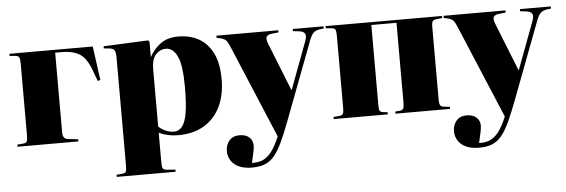

<svg xmlns="http://www.w3.org/2000/svg" viewBox="-49 -689 3162 1072"><g transform="rotate(-5 1532.0 -152.5)"><path d="M30 0V-12L64 -15Q78 -16 83 -24.5Q88 -33 88 -59V-462Q88 -488 83 -496.5Q78 -505 64 -506L30 -509V-521H497L523 -331L508 -327L484 -392Q459 -459 421 -482Q383 -505 322 -505H285V-59Q285 -22 311 -19L371 -12V0Z M567 216V204L600 201Q615 200 619.5 191.5Q624 183 624 158V-444Q624 -475 617.5 -487.5Q611 -500 588 -502L557 -505L558 -517L808 -528L815 -521V-435H816Q835 -473 874.5 -504Q914 -535 977 -535Q1042 -535 1091.5 -507.5Q1141 -480 1169.5 -423Q1198 -366 1198 -276Q1198 -188 1166.5 -123Q1135 -58 1075 -22Q1015 14 929 14Q899 14 872.5 8Q846 2 822 -9V157Q822 181 826.5 190.5Q831 200 856 201L897 204V216ZM907 -8Q935 -8 953.5 -30.5Q972 -53 981 -105.5Q990 -158 990 -250Q990 -374 966 -423.5Q942 -473 902 -473Q870 -473 846 -447.5Q822 -422 822 -363V-44Q838 -28 861.5 -18Q885 -8 907 -8Z M1325 230Q1261 230 1226.5 201Q1192 172 1192 125Q1192 92 1212 68Q1232 44 1270 44Q1304 44 1324 61.5Q1344 79 1344 107Q1344 121 1339.5 143Q1335 165 1326 204Q1351 205 1375 198.5Q1399 192 1422.5 169Q1446 146 1469 98L1482 69L1266 -445Q1253 -477 1244 -487.5Q1235 -498 1213 -504L1190 -509V-521H1537V-509L1501 -505Q1478 -503 1470 -491.5Q1462 -480 1475 -448L1580 -184H1583L1681 -446Q1693 -478 1684.5 -490Q1676 -502 1653 -505L1618 -509V-521H1791V-509L1767 -506Q1745 -502 1733 -491Q1721 -480 1709 -449L1543 -11Q1517 58 1495 104.5Q1473 151 1450 178.5Q1427 206 1397 218Q1367 230 1325 230Z M1802 0V-12L1836 -15Q1850 -16 1855 -24.5Q1860 -33 1860 -59V-462Q1860 -488 1855 -496.5Q1850 -505 1836 -506L1802 -509V-521H2454V-509L2425 -506Q2407 -505 2401 -497Q2395 -489 2395 -463V-58Q2395 -33 2401 -24.5Q2407 -16 2425 -15L2454 -12V0H2148V-12L2174 -14Q2189 -16 2193.5 -25Q2198 -34 2198 -58V-505H2057V-59Q2057 -33 2061 -25Q2065 -17 2078 -15L2105 -12V0Z M2598 230Q2534 230 2499.5 201Q2465 172 2465 125Q2465 92 2485 68Q2505 44 2543 44Q2577 44 2597 61.5Q2617 79 2617 107Q2617 121 2612.5 143Q2608 165 2599 204Q2624 205 2648 198.5Q2672 192 2695.5 169Q2719 146 2742 98L2755 69L2539 -445Q2526 -477 2517 -487.5Q2508 -498 2486 -504L2463 -509V-521H2810V-509L2774 -505Q2751 -503 2743 -491.5Q2735 -480 2748 -448L2853 -184H2856L2954 -446Q2966 -478 2957.5 -490Q2949 -502 2926 -505L2891 -509V-521H3064V-509L3040 -506Q3018 -502 3006 -491Q2994 -480 2982 -449L2816 -11Q2790 58 2768 104.5Q2746 151 2723 178.5Q2700 206 2670 218Q2640 230 2598 230Z"/></g></svg>

Font: Literata 72pt ExtraBold
Style: Regular
Weight: 800
Designer: Latin by Veronika Burian and Jose Scaglione. Greek by Irene Vlachou. Cyrillic by Vera Evstafieva.
Foundry: TypeTogether
Version: Version 3.002